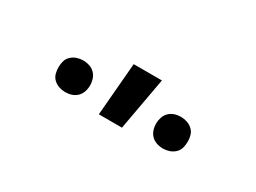

<svg xmlns="http://www.w3.org/2000/svg" viewBox="-26 -922 652 489"><g transform="rotate(30 300.0 -677.5)"><path d="M259 -600 272 -755H355L327 -600ZM444 -606Q434 -606 425 -609Q416 -612 409.5 -618.5Q403 -625 400 -634Q397 -643 397 -653Q397 -662 400 -671Q403 -680 409.5 -686.5Q416 -693 425 -696Q434 -699 444 -699Q453 -699 462 -696Q471 -693 478 -686.5Q485 -680 487.5 -671Q490 -662 490 -653Q490 -643 487.5 -634Q485 -625 478 -618.5Q471 -612 462 -609Q453 -606 444 -606ZM156 -606Q147 -606 138 -609Q129 -612 122 -618.5Q115 -625 112.5 -634Q110 -643 110 -653Q110 -662 112.5 -671Q115 -680 122 -686.5Q129 -693 138 -696Q147 -699 156 -699Q166 -699 175 -696Q184 -693 190.5 -686.5Q197 -680 200 -671Q203 -662 203 -653Q203 -643 200 -634Q197 -625 190.5 -618.5Q184 -612 175 -609Q166 -606 156 -606Z"/></g></svg>

Font: Iosevka Plex Etoile
Style: Regular
Weight: 400
Designer: Belleve Invis
Foundry: Belleve Invis
Version: Version 25.1.1; ttfautohint (v1.8.4)